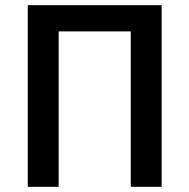

<svg xmlns="http://www.w3.org/2000/svg" viewBox="-20 -720 730 740"><path d="M87 -700H603V0H484V-599H206V0H87Z"/></svg>

Font: Golos UI Medium
Style: Regular
Weight: 500
Designer: A.Korolkova, Vitaly Kuzmin
Foundry: ParaType Ltd
Version: Version 2.000